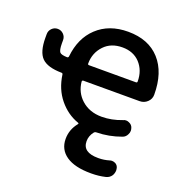

<svg xmlns="http://www.w3.org/2000/svg" viewBox="-134 -675 947 990"><g transform="rotate(20 339.5 -180.0)"><path d="M150.4 -324.2Q158.2 -324.2 159.2 -332Q169.9 -434.6 233.4 -494.1Q298.8 -555.7 403.3 -555.7Q515.6 -555.7 577.6 -486.8Q639.6 -418 639.6 -295.9Q639.6 -272.5 622.1 -255.9Q604.5 -239.3 580.1 -239.3H271.5Q264.6 -239.3 264.6 -231.4Q270.5 -173.8 311.5 -136.7Q355.5 -96.7 422.9 -96.7Q477.5 -96.7 533.2 -118.2Q541 -122.1 548.8 -122.1Q557.6 -122.1 565.4 -118.2Q582 -111.3 586.9 -95.7Q589.8 -86.9 589.8 -80.1Q589.8 -69.3 585 -60.5Q577.1 -43 560.5 -37.1Q494.1 -12.7 425.8 -11.7Q418 -11.7 413.1 -5.9Q393.6 18.6 393.6 47.9Q393.6 109.4 478.5 109.4Q480.5 109.4 481.4 109.4Q510.7 109.4 540 100.6Q545.9 98.6 551.8 98.6Q561.5 98.6 571.3 103.5Q585.9 112.3 587.9 128.9Q588.9 132.8 588.9 136.7Q588.9 152.3 581.1 166Q570.3 182.6 550.8 187.5Q513.7 196.3 474.6 196.3Q472.7 196.3 469.7 196.3Q381.8 196.3 335 164.1Q288.1 131.8 288.1 73.2Q288.1 22.5 321.3 -18.6Q326.2 -24.4 319.3 -26.4Q257.8 -47.9 213.9 -101.6Q169.9 -155.3 159.2 -232.4Q158.2 -239.3 151.4 -239.3Q74.2 -240.2 43 -271.5Q11.7 -302.7 11.7 -380.9V-400.4Q11.7 -418.9 24.9 -432.1Q38.1 -445.3 56.6 -445.3Q75.2 -445.3 88.4 -432.1Q101.6 -418.9 101.6 -400.4V-382.8Q101.6 -344.7 111.3 -334Q120.1 -325.2 150.4 -324.2ZM529.3 -324.2Q536.1 -324.2 536.1 -331.1Q536.1 -391.6 499 -431.6Q462.9 -469.7 403.3 -469.7Q340.8 -469.7 303.7 -430.7Q264.6 -389.6 264.6 -331.1Q264.6 -324.2 271.5 -324.2Z"/></g></svg>

Font: Gen Jyuu Gothic P Medium
Style: Regular
Weight: 500
Designer: [Source Han Sans]
Ryoko NISHIZUKA  (kana & ideographs); Paul D. Hunt (Latin, Greek & Cyrillic); Wenlong ZHANG  (bopomofo
Version: Version 1.002.20150607